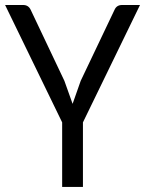

<svg xmlns="http://www.w3.org/2000/svg" viewBox="-20 -734 570 754"><path d="M305.7 -253.4V0H224.1V-253.4L0 -714.4H70.8Q91.8 -714.4 100.6 -695.3L232.9 -416.5L265.1 -326.2L296.9 -416.5L429.7 -695.3Q438 -714.4 459.5 -714.4H529.8Z"/></svg>

Font: Lycee Sans
Style: Regular
Weight: 400
Designer: Justin Alvin
Foundry: Alkove Design
Version: Version 1.030